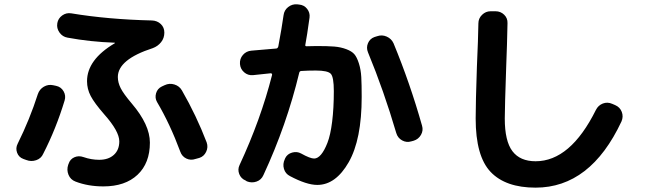

<svg xmlns="http://www.w3.org/2000/svg" viewBox="-20 -822 3040 895"><path d="M747.1 -424.8Q769.5 -435.5 793 -428.2Q816.4 -420.9 828.1 -400.4Q895.5 -283.2 943.4 -158.2Q951.2 -135.7 940.9 -114.3Q930.7 -92.8 909.2 -85.9L891.6 -81.1Q869.1 -73.2 848.6 -83Q828.1 -92.8 820.3 -115.2Q772.5 -244.1 711.9 -346.7Q701.2 -365.2 707.5 -387.2Q713.9 -409.2 734.4 -418.9ZM88.9 -81.1Q67.4 -88.9 59.6 -110.4Q51.8 -131.8 62.5 -152.3Q119.1 -266.6 156.2 -382.8Q164.1 -406.2 184.6 -418Q205.1 -429.7 227.5 -424.8L241.2 -421.9Q264.6 -417 276.4 -396.5Q288.1 -376 281.2 -353.5Q241.2 -221.7 181.6 -105.5Q171.9 -83 148.4 -75.2Q125 -67.4 102.5 -76.2ZM247.1 -713.9Q251 -736.3 270 -750Q289.1 -763.7 312.5 -759.8Q483.4 -731.4 688.5 -726.6Q712.9 -725.6 729.5 -710Q746.1 -694.3 746.1 -669.9Q746.1 -644.5 731 -625.5Q715.8 -606.4 692.4 -597.7Q529.3 -544.9 529.3 -462.9Q529.3 -437.5 542.5 -411.1Q555.7 -384.8 594.7 -338.9Q678.7 -240.2 678.7 -157.2Q678.7 -61.5 621.1 -7.3Q563.5 46.9 461.9 46.9Q390.6 46.9 332 24.4Q308.6 15.6 299.3 -7.3Q290 -30.3 297.9 -53.7L299.8 -58.6Q306.6 -80.1 326.7 -88.9Q346.7 -97.7 369.1 -89.8Q405.3 -77.1 442.4 -77.1Q485.4 -77.1 510.7 -100.1Q536.1 -123 536.1 -163.1Q536.1 -210 465.8 -289.1Q419.9 -341.8 402.8 -374.5Q385.7 -407.2 385.7 -443.4Q385.7 -543.9 514.6 -620.1Q515.6 -620.1 515.6 -622.1Q515.6 -623 513.7 -623Q400.4 -627 294.9 -646.5Q271.5 -650.4 257.3 -670.4Q243.2 -690.4 247.1 -712.9Z M1125 19.5Q1103.5 10.7 1095.2 -10.7Q1086.9 -32.2 1096.7 -52.7Q1195.3 -264.6 1248 -471.7Q1250 -479.5 1242.2 -480.5Q1219.7 -478.5 1159.2 -471.7Q1135.7 -469.7 1118.2 -484.9Q1100.6 -500 1098.6 -523.4Q1096.7 -547.9 1112.3 -565.9Q1127.9 -584 1152.3 -585.9Q1167 -586.9 1266.6 -595.7Q1274.4 -595.7 1277.3 -605.5Q1293.9 -694.3 1301.8 -751Q1304.7 -774.4 1323.2 -789.1Q1341.8 -803.7 1365.2 -801.8L1374 -800.8Q1397.5 -798.8 1411.6 -780.8Q1425.8 -762.7 1422.9 -740.2Q1411.1 -654.3 1403.3 -613.3Q1401.4 -606.4 1409.2 -606.4Q1426.8 -607.4 1456.1 -607.4Q1507.8 -607.4 1538.1 -605Q1568.4 -602.5 1594.2 -592.8Q1620.1 -583 1631.8 -569.3Q1643.6 -555.7 1652.8 -526.9Q1662.1 -498 1664.1 -462.9Q1666 -427.7 1666 -370.1Q1666 -171.9 1605.5 -65.9Q1544.9 40 1459 40Q1409.2 40 1332 -1Q1310.5 -11.7 1303.7 -34.7Q1296.9 -57.6 1307.6 -80.1L1309.6 -85Q1319.3 -104.5 1341.8 -110.8Q1364.3 -117.2 1383.8 -106.4Q1425.8 -83 1444.3 -83Q1460.9 -83 1476.6 -101.6Q1492.2 -120.1 1506.3 -156.2Q1520.5 -192.4 1528.3 -254.9Q1536.1 -317.4 1536.1 -397.5Q1536.1 -462.9 1522 -478Q1507.8 -493.2 1452.1 -493.2Q1414.1 -493.2 1385.7 -491.2Q1377 -491.2 1375 -483.4Q1316.4 -239.3 1208 -5.9Q1198.2 16.6 1175.8 24.4Q1153.3 32.2 1130.9 23.4ZM1827.1 -202.1Q1769.5 -398.4 1695.3 -578.1Q1686.5 -599.6 1695.3 -620.6Q1704.1 -641.6 1725.6 -649.4L1738.3 -653.3Q1760.7 -661.1 1782.7 -651.4Q1804.7 -641.6 1814.5 -620.1Q1891.6 -433.6 1947.3 -236.3Q1954.1 -213.9 1942.4 -193.4Q1930.7 -172.9 1908.2 -166L1897.5 -163.1Q1875 -156.2 1854.5 -167.5Q1834 -178.7 1827.1 -202.1Z M2476.6 52.7Q2336.9 52.7 2267.1 -20.5Q2197.3 -93.8 2197.3 -269.5Q2197.3 -343.8 2203.1 -511.7Q2209 -642.6 2210 -712.9Q2210 -736.3 2227.1 -752.9Q2244.1 -769.5 2266.6 -769.5H2290Q2313.5 -769.5 2330.1 -753.4Q2346.7 -737.3 2345.7 -713.9Q2343.8 -614.3 2339.8 -516.6Q2333 -320.3 2333 -269.5Q2333 -164.1 2368.7 -117.2Q2404.3 -70.3 2476.6 -70.3Q2638.7 -70.3 2757.8 -309.6Q2768.6 -331.1 2790 -339.4Q2811.5 -347.7 2834 -337.9L2847.7 -332Q2870.1 -322.3 2878.4 -300.3Q2886.7 -278.3 2877 -255.9Q2732.4 52.7 2476.6 52.7Z"/></svg>

Font: Rounded Mgen+ 2m bold
Style: Bold
Weight: 700
Designer: [Source Han Sans]
Ryoko NISHIZUKA  (kana & ideographs); Paul D. Hunt (Latin, Greek & Cyrillic); Wenlong ZHANG  (bopomofo
Version: Version 1.059.20150602